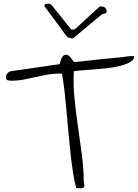

<svg xmlns="http://www.w3.org/2000/svg" viewBox="-20 -1006 738 1027"><path d="M293.9 -612.3Q262.7 -612.3 231 -606.4Q199.2 -600.6 168 -593.3Q136.7 -585.9 105.5 -580.1Q74.2 -574.2 42 -574.2Q32.2 -574.2 22 -576.7Q11.7 -579.1 11.7 -593.8Q11.7 -603.5 20 -613.8Q28.3 -624 38.1 -625L299.8 -663.1Q300.8 -667 302.7 -675.3Q304.7 -683.6 308.1 -691.9Q311.5 -700.2 317.4 -706.5Q323.2 -712.9 331.1 -712.9Q342.8 -712.9 349.6 -707Q356.4 -701.2 361.3 -693.8Q366.2 -686.5 370.1 -680.7Q374 -674.8 379.9 -674.8H387.7Q397.5 -675.8 418.9 -678.2Q440.4 -680.7 468.3 -683.6Q496.1 -686.5 527.3 -689.9Q558.6 -693.4 586.9 -695.8Q615.2 -698.2 636.7 -700.7Q658.2 -703.1 668 -705.1Q670.9 -705.1 682.1 -705.6Q693.4 -706.1 698.2 -706.1Q698.2 -687.5 678.2 -675.3Q658.2 -663.1 627.4 -654.8Q596.7 -646.5 559.1 -642.1Q521.5 -637.7 485.8 -634.8Q450.2 -631.8 420.4 -629.9Q390.6 -627.9 375 -625Q371.1 -555.7 378.4 -480.5Q385.7 -405.3 397 -329.1Q408.2 -252.9 418 -177.7Q427.7 -102.5 427.7 -34.2Q431.6 -20.5 431.2 -12.7Q430.7 -4.9 425.8 -2Q420.9 1 411.1 1Q401.4 1 387.7 0Q377.9 -35.2 370.6 -82.5Q363.3 -129.9 357.4 -184.1Q351.6 -238.3 346.2 -295.9Q340.8 -353.5 335.9 -410.2Q331.1 -466.8 325.2 -518.6Q319.3 -570.3 311.5 -612.3ZM217.8 -976.6Q217.8 -980.5 221.7 -983.4Q225.6 -986.3 242.2 -986.3Q244.1 -986.3 248.5 -984.4Q252.9 -982.4 254.9 -980.5L361.3 -847.7H365.2Q378.9 -847.7 383.8 -852.5L513.7 -971.7H519.5Q537.1 -971.7 543.9 -962.9Q550.8 -954.1 550.8 -947.3Q550.8 -940.4 547.4 -937Q543.9 -933.6 525.4 -929.7L372.1 -801.8Q371.1 -801.8 369.6 -801.3Q368.2 -800.8 367.2 -800.8Q357.4 -800.8 348.1 -804.7Q338.9 -808.6 336.9 -811.5L218.8 -971.7Q217.8 -972.7 217.8 -973.6Z"/></svg>

Font: Shadows Into Light
Style: Regular
Weight: 400
Designer: Kimberly Geswein
Foundry: Kimberly Geswein
Version: Version 001.000